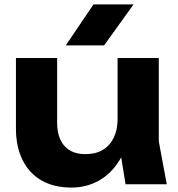

<svg xmlns="http://www.w3.org/2000/svg" viewBox="-20 -832 806 867"><path d="M303 15Q223 15 167 -17.5Q111 -50 81.5 -110Q52 -170 52 -252V-570H238V-279Q238 -210 271 -173Q304 -136 366 -136Q412 -136 444 -155Q476 -174 493.5 -210Q511 -246 511 -295L569 -264Q559 -174 521.5 -111.5Q484 -49 427.5 -17Q371 15 303 15ZM547 0 511 -222V-570H697V-194L733 0ZM402 -812H583L450 -627H277Z"/></svg>

Font: Unbounded SemiBold
Style: Regular
Weight: 600
Designer: Luke Prowse, Jean-Baptiste Morizot, Fátima Lázaro, Florian Runge
Foundry: NaN
Version: Version 1.700